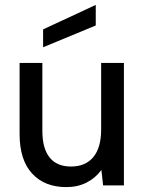

<svg xmlns="http://www.w3.org/2000/svg" viewBox="-20 -757 596 784"><path d="M486 0H401L394 -63Q370 -30 333.5 -11.5Q297 7 251 7Q162 7 111 -48.5Q60 -104 60 -210V-500H153V-222Q153 -151 182.5 -114Q212 -77 270 -77Q329 -77 361 -115.5Q393 -154 393 -228V-500H486ZM156 -637 371 -737V-653L156 -564Z"/></svg>

Font: AF Albert Sans Medium
Style: Regular
Weight: 500
Designer: Andreas Rasmussen
Foundry: a.Foundry
Version: Version 1.300;Glyphs 3.2 (3231)